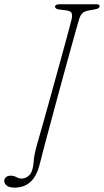

<svg xmlns="http://www.w3.org/2000/svg" viewBox="-82 -720 487 900"><path d="M288.5 -629Q286 -621.5 276 -585.8Q266 -550 251 -495.8Q236 -441.5 218.2 -376.8Q200.5 -312 182.5 -245.5Q164.5 -179 148.5 -119.2Q132.5 -59.5 120.8 -15.2Q109 29 104.5 48.5Q89.5 108 59.5 133.8Q29.5 159.5 -12.5 159.5Q-38.5 159.5 -50.2 150.2Q-62 141 -62 128Q-62 118 -54.2 110.8Q-46.5 103.5 -32 103.5Q-17 103.5 -5.2 110.2Q6.5 117 19.5 117Q39.5 117 55.8 100.8Q72 84.5 75.5 40.5Q76.5 21.5 80.5 2.2Q84.5 -17 91.5 -42Q93 -47.5 102.2 -79.8Q111.5 -112 125.5 -161.8Q139.5 -211.5 155.8 -270.5Q172 -329.5 188.5 -389Q205 -448.5 219 -499.8Q233 -551 242.2 -585.8Q251.5 -620.5 253.5 -629Q258 -651 253 -659.8Q248 -668.5 231 -671L193 -676Q176 -678.5 176 -689.5Q176.5 -700 199 -700H369.5Q385 -700 385 -691Q384.5 -680.5 366.5 -677L330 -670Q313 -666.5 303.8 -657.5Q294.5 -648.5 288.5 -629Z"/></svg>

Font: Fraunces 72pt SuperSoft Thin
Style: Italic
Weight: 100
Italic angle: -16°
Version: Version 1.000;[b76b70a41]